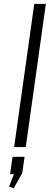

<svg xmlns="http://www.w3.org/2000/svg" viewBox="-20 -760 282 992"><path d="M217 -740 113 0H53L157 -740ZM107 50 95 134 51 212 27 204 69 97 89 140H32L45 50Z"/></svg>

Font: Pathway Extreme 28pt ExtraLight
Style: Italic
Weight: 250
Italic angle: -8°
Designer: Eduardo Rodriguez Tunni
Foundry: Eduardo Rodriguez Tunni
Version: Version 1.001;gftools[0.9.26]